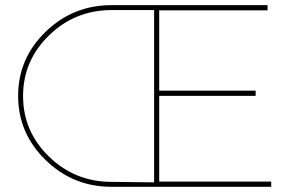

<svg xmlns="http://www.w3.org/2000/svg" viewBox="-20 -719 1129 739"><path d="M573.2 -680.2H409.2Q269 -680.2 168.9 -583Q68.8 -485.8 68.8 -349.4Q68.8 -212.9 168.9 -116Q269 -19 409.2 -19L573.2 -17.1ZM1023.9 -20V0H409.2Q261.2 0 155.5 -103Q49.8 -206.1 49.8 -350.1Q49.8 -494.1 155.5 -596.7Q261.2 -699.2 409.2 -699.2H1009.8V-679.2H592.8V-370.1H963.9V-350.1H592.8V-20Z"/></svg>

Font: Montserrat-Hairline
Style: Regular
Weight: 250
Designer: Julieta Ulanovsky
Foundry: Julieta Ulanovsky
Version: Version 1.000;PS 002.000;hotconv 1.0.70;makeotf.lib2.5.58329